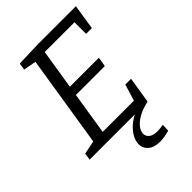

<svg xmlns="http://www.w3.org/2000/svg" viewBox="-264 -806 1134 1134"><g transform="rotate(-45 303.0 -239.0)"><path d="M473.2 -164.5H521.4L495 0H10.6L17.3 -43.5L113.9 -63.2L99.9 -49.5L194.8 -647.2L205.2 -632.2L113.2 -649.5L119.9 -693L281.5 -698H594L569.3 -539.9H521.2L521.1 -650.2L535.5 -636.8H257.8L274.5 -650.2L230.2 -370.8L219.9 -386.8H474.7L465 -327.2H209.5L226.2 -344.9L178.6 -45.8L168.2 -61.2H457.6L437.5 -46.5ZM381.9 220Q331.2 220 305.2 197Q279.2 174 279.2 141.3Q279.2 109.6 301.7 74.6Q324.2 39.6 369.6 10.3Q414.9 -19.1 485.3 -32.1L495 0Q445.7 10.3 411.4 29.5Q377.1 48.6 359.6 71.4Q342.1 94.2 342.1 115.9Q342.1 138.2 360.6 151.8Q379.1 165.5 413.4 165.5Q424 165.5 436.4 164Q448.7 162.5 462 159.5L459.7 207.3Q437.6 213.3 418 216.7Q398.3 220 381.9 220Z"/></g></svg>

Font: Bitter Thin
Style: Italic
Weight: 100
Italic angle: -9°
Designer: Sol Matas, and Bitter project Authors
Foundry: Sol Matas
Version: Version 2.002